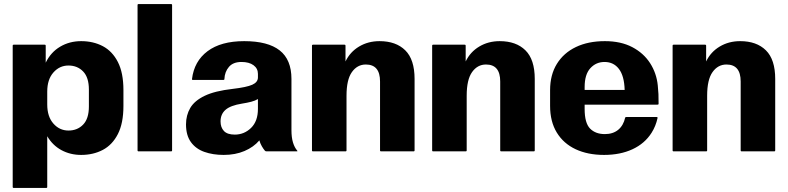

<svg xmlns="http://www.w3.org/2000/svg" viewBox="-20 -745 3878 945"><path d="M42.5 175V-520Q42.5 -525 47.5 -525H200Q205 -525 205 -520V-436.5Q230 -488 276 -515.2Q322 -542.5 379.5 -542.5Q439 -542.5 486 -517.8Q533 -493 560.2 -439.8Q587.5 -386.5 587.5 -301.5V-223.5Q587.5 -138.5 560.2 -85.2Q533 -32 486 -7.2Q439 17.5 379.5 17.5Q326 17.5 282.5 -6Q239 -29.5 212.5 -74.5V175Q212.5 180 207.5 180H47.5Q42.5 180 42.5 175ZM212.5 -231Q212.5 -171 242.8 -136.8Q273 -102.5 317 -102.5Q361 -102.5 389.2 -131.8Q417.5 -161 417.5 -221V-304Q417.5 -364 389.2 -393.2Q361 -422.5 317 -422.5Q273 -422.5 242.8 -388.2Q212.5 -354 212.5 -294Z M662 -725H822Q827 -725 827 -720V-5Q827 0 822 0H662Q657 0 657 -5V-720Q657 -725 662 -725Z M1284 -3Q1276 -12.5 1268.8 -25Q1261.5 -37.5 1256.5 -54Q1228.5 -21 1183.5 -1.8Q1138.5 17.5 1081 17.5Q1027.5 17.5 985.5 2.5Q943.5 -12.5 919.5 -45.8Q895.5 -79 895.5 -132.5Q895.5 -178 916.5 -213.8Q937.5 -249.5 987.5 -273.5Q1037.5 -297.5 1125 -307.5Q1194 -315.5 1221.8 -328Q1249.5 -340.5 1249.5 -364V-381.5Q1249.5 -408 1227.8 -424Q1206 -440 1168.5 -440Q1127.5 -440 1106.8 -415.8Q1086 -391.5 1084.5 -356Q1084.5 -351.5 1079.5 -351.5H929.5Q924.5 -351.5 925 -356Q935.5 -443.5 1001.5 -493Q1067.5 -542.5 1182 -542.5Q1298.5 -542.5 1356.5 -497Q1414.5 -451.5 1414.5 -356.5V-104Q1414.5 -68.5 1422 -43.8Q1429.5 -19 1443 -3.5Q1446 0 1441.5 0H1292Q1287 0 1284 -3ZM1065.5 -147.5Q1065.5 -118 1082.2 -100.2Q1099 -82.5 1135.5 -82.5Q1182 -82.5 1215.8 -115.5Q1249.5 -148.5 1249.5 -209V-257.5Q1236.5 -249.5 1216.5 -244.2Q1196.5 -239 1171 -235Q1114.5 -226 1090 -204.5Q1065.5 -183 1065.5 -147.5Z M1520.5 -525H1675.5Q1680.5 -525 1680.5 -520V-442.5Q1703 -489.5 1747.5 -516Q1792 -542.5 1848 -542.5Q1929 -542.5 1974.8 -497.2Q2020.5 -452 2020.5 -356.5V-5Q2020.5 0 2015.5 0H1855.5Q1850.5 0 1850.5 -5V-344Q1850.5 -427.5 1780.5 -427.5Q1738.5 -427.5 1712 -390.2Q1685.5 -353 1685.5 -274V-5Q1685.5 0 1680.5 0H1520.5Q1515.5 0 1515.5 -5V-520Q1515.5 -525 1520.5 -525Z M2112 -525H2267Q2272 -525 2272 -520V-442.5Q2294.5 -489.5 2339 -516Q2383.5 -542.5 2439.5 -542.5Q2520.5 -542.5 2566.2 -497.2Q2612 -452 2612 -356.5V-5Q2612 0 2607 0H2447Q2442 0 2442 -5V-344Q2442 -427.5 2372 -427.5Q2330 -427.5 2303.5 -390.2Q2277 -353 2277 -274V-5Q2277 0 2272 0H2112Q2107 0 2107 -5V-520Q2107 -525 2112 -525Z M3216.5 -164.5Q3207.5 -123.5 3187 -91.5Q3153.5 -38.5 3093.2 -10.5Q3033 17.5 2953 17.5Q2873 17.5 2813.2 -10.5Q2753.5 -38.5 2720.5 -92.5Q2687.5 -146.5 2687.5 -224V-301.5Q2687.5 -376.5 2720.8 -430.5Q2754 -484.5 2814.5 -513.5Q2875 -542.5 2957 -542.5Q3036 -542.5 3092 -513Q3148 -483.5 3179.8 -434Q3211.5 -384.5 3217.5 -324.5Q3220 -298 3220.8 -281.8Q3221.5 -265.5 3221.5 -234Q3221.5 -230 3216.5 -230H2857.5V-209Q2857.5 -139.5 2884.2 -112.2Q2911 -85 2957 -85Q2997 -85 3022.8 -106.2Q3048.5 -127.5 3057 -166Q3057.5 -169 3062.5 -169H3212.5Q3217 -169 3216.5 -164.5ZM2955.5 -440Q2913.5 -440 2885.5 -409.2Q2857.5 -378.5 2857.5 -316.5V-302.5H3054.5Q3052.5 -371.5 3026.2 -405.8Q3000 -440 2955.5 -440Z M3295.5 -525H3450.5Q3455.5 -525 3455.5 -520V-442.5Q3478 -489.5 3522.5 -516Q3567 -542.5 3623 -542.5Q3704 -542.5 3749.8 -497.2Q3795.5 -452 3795.5 -356.5V-5Q3795.5 0 3790.5 0H3630.5Q3625.5 0 3625.5 -5V-344Q3625.5 -427.5 3555.5 -427.5Q3513.5 -427.5 3487 -390.2Q3460.5 -353 3460.5 -274V-5Q3460.5 0 3455.5 0H3295.5Q3290.5 0 3290.5 -5V-520Q3290.5 -525 3295.5 -525Z"/></svg>

Font: MFEK Sans
Style: Bold
Weight: 700
Designer: Owen Earl
Foundry: indestructible type*
Version: Version 0.001; ttfautohint (v1.8.4.7-5d5b)